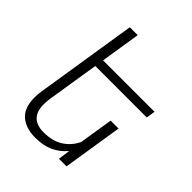

<svg xmlns="http://www.w3.org/2000/svg" viewBox="-212 -873 1006 1006"><g transform="rotate(45 291.0 -370.0)"><path d="M131.3 -189.5Q127.9 -167.5 127.9 -147Q127.9 -90.8 155.5 -65.9Q183.1 -41 230 -41Q296.4 -41 340.1 -68.8Q383.8 -96.7 406.7 -145L436.5 -333H495.1L442.4 0H386.2L395.5 -66.9Q362.8 -27.8 320.1 -9Q277.3 9.8 220.2 9.8Q149.4 9.8 108.9 -25.9Q68.4 -61.5 68.4 -137.2Q68.4 -160.2 72.8 -188L118.7 -478.5L126.5 -528.3L161.6 -750H220.2L185.1 -528.3H566.4L558.6 -478.5H177.2Z"/></g></svg>

Font: Mardoto Light
Style: Italic
Weight: 300
Italic angle: -12°
Designer: Christian Robertson, Vahan Hovhannisyan
Foundry: Google
Version: Version 1.000